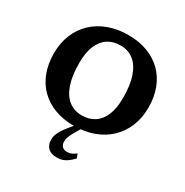

<svg xmlns="http://www.w3.org/2000/svg" viewBox="-210 -863 1234 1284"><g transform="rotate(30 406.5 -221.0)"><path d="M414.5 -695.5Q496.5 -695.5 562.2 -670.8Q628 -646 674.8 -599.8Q721.5 -553.5 746.5 -488.2Q771.5 -423 771.5 -342Q771.5 -262 744.8 -196.5Q718 -131 668.5 -84Q619 -37 550.5 -12Q482 13 398.5 13Q316.5 13 250.8 -11.8Q185 -36.5 138.2 -82.8Q91.5 -129 66.8 -194.2Q42 -259.5 42 -340.5Q42 -420.5 68.5 -486Q95 -551.5 144.5 -598.2Q194 -645 262.5 -670.2Q331 -695.5 414.5 -695.5ZM410 -73.5Q465.5 -73.5 506.2 -99.8Q547 -126 569.5 -179Q592 -232 592 -313Q592 -412 569.2 -477.5Q546.5 -543 504.2 -576Q462 -609 403 -609Q347.5 -609 306.8 -582.8Q266 -556.5 243.5 -503.5Q221 -450.5 221 -369.5Q221 -271 243.8 -205.2Q266.5 -139.5 309 -106.5Q351.5 -73.5 410 -73.5ZM435.5 35.5Q419.5 62 411 80Q402.5 98 399.2 111Q396 124 396 136.5Q396 161.5 410 174.5Q424 187.5 448 187.5Q464 187.5 478.8 181.5Q493.5 175.5 514 160.5L526.5 192Q505 215 486 228.5Q467 242 448 248Q429 254 407 254Q360.5 254 337.5 230.8Q314.5 207.5 314.5 170Q314.5 152 319.5 134Q324.5 116 339.2 92Q354 68 383 33.5L433 -28.5H474Z"/></g></svg>

Font: Newsreader
Style: Bold
Weight: 700
Designer: Hugues Gentile
Foundry: Production Type
Version: Version 1.003